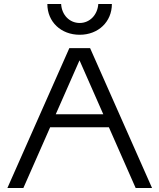

<svg xmlns="http://www.w3.org/2000/svg" viewBox="-20 -941 798 961"><path d="M659 0H741L431 -700H327L17 0H97L231 -304H525ZM286 -921H217C217 -832 285 -767 379 -767C472 -767 540 -832 540 -921H472C468 -866 429 -826 379 -826C328 -826 289 -866 286 -921ZM259 -369 378 -639 497 -369Z"/></svg>

Font: Absans
Style: Regular
Weight: 400
Designer: Valerio Monopoli
Version: Version 1.200;Glyphs 3.2 (3217)